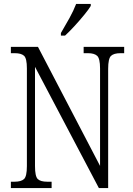

<svg xmlns="http://www.w3.org/2000/svg" viewBox="-20 -951 675 971"><path d="M35 0V-32H53Q87 -32 101.5 -45.5Q116 -59 116 -111V-605Q116 -656 101.5 -669Q87 -682 55 -682H35V-714H172L486 -112V-605Q486 -655 471.5 -668.5Q457 -682 425 -682H403V-714H608V-682H589Q556 -682 541.5 -668.5Q527 -655 527 -603V0H480L157 -613V-111Q157 -59 171 -45.5Q185 -32 219 -32H241V0ZM288 -784Q310 -821 331 -859Q352 -897 365 -931H439V-921Q429 -904 406.5 -876.5Q384 -849 358 -820.5Q332 -792 309 -771H288Z"/></svg>

Font: Noto Serif Lao Condensed Light
Style: Regular
Weight: 300
Width: 3
Designer: Monotype Design Team
Foundry: Monotype Imaging Inc.
Version: Version 2.003; ttfautohint (v1.8.4.7-5d5b)